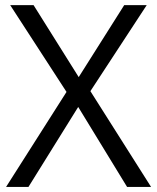

<svg xmlns="http://www.w3.org/2000/svg" viewBox="-20 -734 617 754"><path d="M573.2 0H479L287.1 -314L91.8 0H3.9L241.2 -373L20 -713.9H111.8L289.1 -431.2L467.8 -713.9H556.2L335 -376Z"/></svg>

Font: f01972551
Style: Regular
Weight: 400
Foundry: Ascender Corporation
Version: Version 1.10